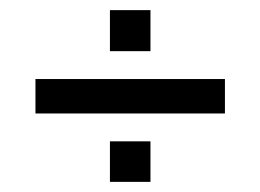

<svg xmlns="http://www.w3.org/2000/svg" viewBox="-20 -570 513 379"><path d="M197 -469V-550H277V-469ZM50 -346V-414H424V-346ZM197 -211V-291H277V-211Z"/></svg>

Font: Big Shoulders Display SemiBold
Style: Regular
Weight: 600
Designer: Patric King
Foundry: XO Type Co
Version: Version 1.000; ttfautohint (v1.8.2)